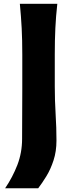

<svg xmlns="http://www.w3.org/2000/svg" viewBox="-20 -809 393 1001"><path d="M6.8 172.4Q45.9 114.7 70.6 50.8Q95.2 -13.2 95.2 -85.4L96.2 -344.2V-524.9Q96.2 -601.1 93 -662.4Q89.8 -723.6 83.5 -789.1H278.8Q271.5 -723.6 268.6 -662.4Q265.6 -601.1 265.6 -524.9V-359.4Q265.6 -284.7 270 -213.6Q274.4 -142.6 274.4 -76.2Q274.4 -19.5 259 27.3Q243.7 74.2 221.4 110.4Q199.2 146.5 179.2 172.4Z"/></svg>

Font: Pinar DS1 Bold
Style: Regular
Weight: 700
Designer: Amin Abedi
Version: Version 3.000